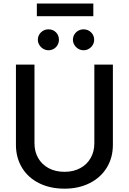

<svg xmlns="http://www.w3.org/2000/svg" viewBox="-20 -1081 746 1112"><path d="M633.8 -707V-242.2Q633.8 -168.5 598.9 -110.8Q564 -53.2 500.2 -20.8Q436.5 11.7 353.5 11.7Q269.5 11.7 205.6 -20.5Q141.6 -52.7 106.9 -110.6Q72.3 -168.5 72.3 -242.2V-707H179.7V-251Q179.7 -203.1 200.9 -165.8Q222.2 -128.4 261.5 -107.2Q300.8 -85.9 353.5 -85.9Q405.8 -85.9 444.8 -107.2Q483.9 -128.4 505.1 -165.8Q526.4 -203.1 526.4 -251V-707ZM199.2 -850.6Q199.2 -867.2 207.5 -881.1Q215.8 -895 230 -903.1Q244.1 -911.1 260.7 -911.1Q287.1 -911.1 304.2 -893.8Q321.3 -876.5 321.3 -850.6Q321.3 -834.5 313.5 -820.6Q305.7 -806.6 291.7 -798.3Q277.8 -790 260.7 -790Q244.6 -790 230.5 -798.3Q216.3 -806.6 207.8 -820.8Q199.2 -835 199.2 -850.6ZM402.3 -850.6Q402.3 -867.2 410.6 -881.1Q418.9 -895 433.1 -903.1Q447.3 -911.1 463.9 -911.1Q489.7 -911.1 507.6 -893.6Q525.4 -876 525.4 -850.6Q525.4 -834.5 517.1 -820.6Q508.8 -806.6 494.6 -798.3Q480.5 -790 463.9 -790Q447.8 -790 433.6 -798.3Q419.4 -806.6 410.9 -820.8Q402.3 -835 402.3 -850.6ZM520.5 -987.3H193.4V-1060.5H520.5Z"/></svg>

Font: Pretendard Std Medium
Style: Regular
Weight: 500
Designer: Base glyphs from Inter by Rasmus Andersson; Hangeul glyphs from Noto Sans CJK(Source Han Sans) by Jang Soo-young and Kan
Foundry: Kil Hyung-jin
Version: Version 1.309